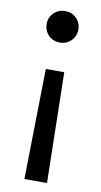

<svg xmlns="http://www.w3.org/2000/svg" viewBox="-81 -529 404 769"><g transform="rotate(10 120.5 -144.5)"><path d="M168 201H76L84 -248H159ZM121 -490Q148 -490 166.5 -471.5Q185 -453 185 -426Q185 -399 166.5 -380.5Q148 -362 121 -362Q93 -362 74.5 -380.5Q56 -399 56 -426Q56 -453 74.5 -471.5Q93 -490 121 -490Z"/></g></svg>

Font: FiraSans
Style: Regular
Weight: 350
Designer: Carrois Corporate & Edenspiekermann AG
Foundry: Carrois Corporate GbR & Edenspiekermann AG
Version: Version 3.106;PS 003.106;hotconv 1.0.70;makeotf.lib2.5.58329